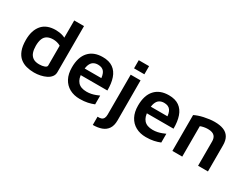

<svg xmlns="http://www.w3.org/2000/svg" viewBox="-79 -1331 2765 2142"><g transform="rotate(30 1303.0 -260.0)"><path d="M302 15Q250 15 203 2.5Q156 -10 120 -40Q84 -70 63.5 -123Q43 -176 43 -257Q43 -378 102 -448Q161 -518 281 -518Q298 -518 325 -514.5Q352 -511 380.5 -501Q409 -491 430 -472L402 -431V-713H528V-119Q528 -85 508 -59.5Q488 -34 455.5 -18Q423 -2 383 6.5Q343 15 302 15ZM307 -93Q347 -93 374.5 -103.5Q402 -114 402 -132V-388Q380 -401 355 -407Q330 -413 307 -413Q262 -413 231.5 -396.5Q201 -380 186.5 -344.5Q172 -309 172 -254Q172 -207 184 -171Q196 -135 225.5 -114Q255 -93 307 -93Z M891 15Q816 15 759.5 -16Q703 -47 672 -105.5Q641 -164 641 -247Q641 -379 704.5 -449Q768 -519 884 -519Q966 -519 1017 -483Q1068 -447 1091 -380Q1114 -313 1113 -221H723L714 -307H1012L988 -271Q986 -350 960.5 -384.5Q935 -419 879 -419Q845 -419 820 -403.5Q795 -388 781.5 -352Q768 -316 768 -253Q768 -175 804.5 -134Q841 -93 917 -93Q948 -93 976.5 -99Q1005 -105 1029.5 -114.5Q1054 -124 1072 -132V-19Q1036 -4 992 5.5Q948 15 891 15Z M1164 193V87Q1196 89 1214.5 81Q1233 73 1241.5 55Q1250 37 1250 10V-504H1377L1378 11Q1378 78 1351 118Q1324 158 1276 175.5Q1228 193 1164 193ZM1247 -584V-689H1380V-584Z M1743 15Q1668 15 1611.5 -16Q1555 -47 1524 -105.5Q1493 -164 1493 -247Q1493 -379 1556.5 -449Q1620 -519 1736 -519Q1818 -519 1869 -483Q1920 -447 1943 -380Q1966 -313 1965 -221H1575L1566 -307H1864L1840 -271Q1838 -350 1812.5 -384.5Q1787 -419 1731 -419Q1697 -419 1672 -403.5Q1647 -388 1633.5 -352Q1620 -316 1620 -253Q1620 -175 1656.5 -134Q1693 -93 1769 -93Q1800 -93 1828.5 -99Q1857 -105 1881.5 -114.5Q1906 -124 1924 -132V-19Q1888 -4 1844 5.5Q1800 15 1743 15Z M2078 -462Q2099 -473 2128 -483Q2157 -493 2191 -500.5Q2225 -508 2260 -512.5Q2295 -517 2326 -517Q2395 -517 2441.5 -498.5Q2488 -480 2512 -440Q2536 -400 2536 -336V0H2409V-314Q2409 -333 2404 -350.5Q2399 -368 2387 -381.5Q2375 -395 2354 -402.5Q2333 -410 2300 -410Q2275 -410 2249.5 -405Q2224 -400 2205 -392V0H2078Z"/></g></svg>

Font: Maven Pro SemiBold
Style: Regular
Weight: 600
Designer: Joe Prince
Foundry: Joe Prince
Version: Version 2.103